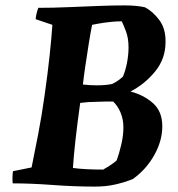

<svg xmlns="http://www.w3.org/2000/svg" viewBox="-20 -679 658 711"><path d="M331 12Q256 12 175 6Q94 0 27 0Q25 -22 28 -45L97 -59Q108 -112 121.5 -182.5Q135 -253 145 -325Q157 -409 164 -475.5Q171 -542 174 -587L112 -608Q114 -630 122 -650Q176 -650 233.5 -652.5Q291 -655 344.5 -657Q398 -659 440 -659Q466 -659 485 -657Q504 -655 517 -652Q547 -636 570.5 -604Q594 -572 593 -523Q593 -462 555 -415Q517 -368 463 -340Q511 -328 546 -297.5Q581 -267 581 -211Q581 -158 551.5 -105Q522 -52 472 -16Q442 -4 407.5 4Q373 12 331 12ZM339 -363Q371 -363 395 -368Q415 -377 435 -395Q445 -418 450.5 -447.5Q456 -477 456 -504Q456 -539 445.5 -565.5Q435 -592 431 -600Q413 -600 396.5 -598.5Q380 -597 366 -595Q353 -593 341.5 -591Q330 -589 321 -587Q315 -557 308.5 -516Q302 -475 296 -434.5Q290 -394 287 -366Q312 -363 339 -363ZM362 -51Q397 -71 412 -85Q421 -109 429 -143Q437 -177 437 -207Q437 -237 426.5 -262Q416 -287 399 -303Q387 -303 371.5 -303Q356 -303 339 -302Q324 -302 308 -301Q292 -300 277 -298Q266 -219 259.5 -160.5Q253 -102 250 -57Q272 -54 300.5 -52.5Q329 -51 362 -51Z"/></svg>

Font: Labrada
Style: Bold Italic
Weight: 700
Italic angle: -7°
Designer: Mercedes Jáuregui
Foundry: Omnibus-Type Team
Version: Version 1.000; ttfautohint (v1.8.4.7-5d5b)